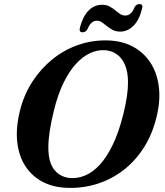

<svg xmlns="http://www.w3.org/2000/svg" viewBox="-20 -912 812 945"><path d="M509 -713Q579 -711.5 632.2 -683.5Q685.5 -655.5 718.8 -606Q752 -556.5 761.2 -489.2Q770.5 -422 752 -342.5Q731.5 -254 688.8 -186.8Q646 -119.5 587 -74.2Q528 -29 458.2 -7Q388.5 15 313.5 12.5Q243 11 189.5 -17.2Q136 -45.5 103.8 -96Q71.5 -146.5 64.5 -216.8Q57.5 -287 79.5 -372.5Q99 -448 139.8 -510.8Q180.5 -573.5 237.5 -619.8Q294.5 -666 363.8 -690.5Q433 -715 509 -713ZM331 -35.5Q365.5 -34 401.2 -49.2Q437 -64.5 470.8 -100.8Q504.5 -137 534.2 -198Q564 -259 586.5 -348Q599 -398 604.8 -438Q610.5 -478 610 -510Q609.5 -560.5 594.5 -594.2Q579.5 -628 554 -645.5Q528.5 -663 496 -665Q460 -667 423.5 -650.5Q387 -634 353.5 -597.2Q320 -560.5 292 -503Q264 -445.5 245 -366.5Q231 -309.5 224.5 -265.8Q218 -222 218 -189Q217.5 -111.5 248.8 -74.5Q280 -37.5 331 -35.5ZM571.5 -756.5Q550 -756.5 534.5 -764.8Q519 -773 506.2 -783.5Q493.5 -794 482 -802Q470.5 -810 456.5 -810Q427.5 -810 410.5 -768.5Q402 -753 386.5 -753Q366.5 -753 374 -778.5Q388.5 -833 416.8 -860.8Q445 -888.5 481.5 -888.5Q503 -888.5 518.5 -880.5Q534 -872.5 546.5 -862Q559 -851.5 570.8 -843.5Q582.5 -835.5 596.5 -835.5Q626.5 -835.5 642.5 -877Q651 -892 666.5 -892Q686.5 -892 678.5 -866.5Q664.5 -812 636 -784.2Q607.5 -756.5 571.5 -756.5Z"/></svg>

Font: Fraunces SemiBold
Style: Italic
Weight: 600
Italic angle: -16°
Version: Version 1.000;[b76b70a41]